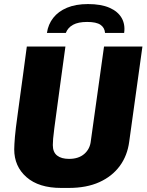

<svg xmlns="http://www.w3.org/2000/svg" viewBox="-20 -915 725 945"><path d="M281 10Q171 10 110.5 -43Q50 -96 50 -180Q50 -192 51 -207Q52 -222 53.5 -242Q55 -262 58.5 -289Q62 -316 67 -353Q72 -390 78.5 -438Q85 -486 93.5 -547.5Q102 -609 112 -686H302Q287 -577 276.5 -500Q266 -423 259 -370.5Q252 -318 247.5 -285Q243 -252 241.5 -232.5Q240 -213 240 -201Q240 -166 261 -149.5Q282 -133 320 -133Q367 -133 395 -157.5Q423 -182 427 -221L492 -686H681L616 -218Q607 -149 569.5 -98Q532 -47 469 -18.5Q406 10 318 10ZM211 -753Q217 -795 242 -827Q267 -859 310 -877Q353 -895 413 -895Q477 -895 518.5 -877Q560 -859 578.5 -827Q597 -795 591 -753H497Q495 -779 474.5 -793Q454 -807 409 -807Q365 -807 339.5 -793Q314 -779 304 -753Z"/></svg>

Font: Chivo Medium ExtraBold
Style: Italic
Weight: 800
Italic angle: -8.05°
Version: Version 2.002